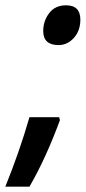

<svg xmlns="http://www.w3.org/2000/svg" viewBox="-74 -569 323 724"><path d="M229 -495Q229 -549 175 -549Q134 -549 111.5 -519.5Q89 -490 89 -452Q89 -399 147 -399Q180 -399 204.5 -426Q229 -453 229 -495ZM37 135Q69 80 98 16Q127 -48 152 -116L149 -127H37Q18 -61 -5 5Q-28 71 -54 135Z"/></svg>

Font: Noto Sans Display Condensed
Style: Bold Italic
Weight: 700
Width: 3
Designer: Monotype Design team
Foundry: Monotype Imaging Inc.
Version: 1.000